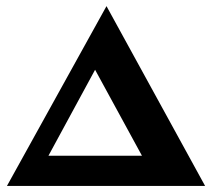

<svg xmlns="http://www.w3.org/2000/svg" viewBox="-20 -613 699 633"><path d="M2.9 0 331.1 -592.8 656.2 0ZM107.4 -40 109.4 -99.6H497.1L480.5 -40L274.4 -418H312.5Z"/></svg>

Font: Crimson Pro ExtraBold
Style: Regular
Weight: 800
Designer: Jacques Le Bailly
Foundry: Baron von Fonthausen
Version: Version 1.003